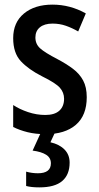

<svg xmlns="http://www.w3.org/2000/svg" viewBox="-20 -570 429 830"><path d="M355 -150Q355 -71 308 -30.5Q261 10 177 10Q134 10 99.5 1.5Q65 -7 37 -21V-116Q64 -98 101 -85.5Q138 -73 176 -73Q216 -73 236.5 -91.5Q257 -110 257 -143Q257 -170 239 -190.5Q221 -211 162 -240Q103 -270 70 -305.5Q37 -341 37 -405Q37 -473 83.5 -511.5Q130 -550 207 -550Q283 -550 351 -512L318 -434Q292 -449 265 -458.5Q238 -468 207 -468Q172 -468 152.5 -452Q133 -436 133 -408Q133 -380 153 -361.5Q173 -343 229 -314Q267 -294 295.5 -272.5Q324 -251 339.5 -222Q355 -193 355 -150ZM281 133Q281 185 249 212.5Q217 240 150 240Q115 240 93 234V172Q118 179 144 179Q200 179 200 136Q200 112 179.5 99Q159 86 121 81L158 0H219L198 45Q237 54 259 76.5Q281 99 281 133Z"/></svg>

Font: Noto Sans Gurmukhi Condensed Medium
Style: Regular
Weight: 500
Width: 3
Designer: Jelle Bosma - Monotype Design Team
Foundry: Monotype Imaging Inc.
Version: Version 2.004; ttfautohint (v1.8.4.7-5d5b)